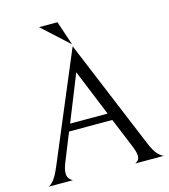

<svg xmlns="http://www.w3.org/2000/svg" viewBox="-125 -970 939 1068"><g transform="rotate(-15 344.0 -435.5)"><path d="M211 -267 147 -108Q132 -71 132 -47Q132 -14 162 0H19Q29 0 48 -20Q67 -40 92 -99L353 -720L612 -96Q634 -42 654.5 -22Q675 -2 687 0H521Q546 -12 546 -37Q546 -58 530 -97L460 -267ZM444 -308 335 -575 228 -308ZM200 -871H306L353 -731Z"/></g></svg>

Font: BellefairVN
Style: Regular
Weight: 400
Designer: Nick Shinn, Liron Lavi Turkenic
Foundry: Shinntype
Version: Version 1.003